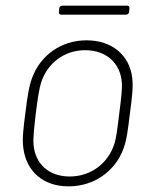

<svg xmlns="http://www.w3.org/2000/svg" viewBox="-20 -653 554 681"><path d="M197 -601H427C433 -601 437 -605 438 -611L439 -623C440 -629 437 -633 431 -633H201C195 -633 191 -629 190 -623L189 -611C188 -605 191 -601 197 -601ZM223 8C314 8 389 -46 418 -126C430 -158 434 -196 441 -252C448 -304 453 -344 449 -377C440 -456 378 -510 287 -510C196 -510 123 -456 94 -377C82 -345 77 -308 70 -252C63 -199 58 -159 63 -126C74 -46 132 8 223 8ZM227 -27C152 -27 104 -73 99 -141C97 -162 101 -199 107 -251C113 -300 119 -339 126 -361C148 -428 207 -475 282 -475C358 -475 407 -428 412 -361C414 -340 410 -304 403 -251C397 -203 393 -164 385 -141C363 -74 303 -27 227 -27Z"/></svg>

Font: Barlow ExtraLight
Style: Italic
Weight: 275
Italic angle: -7°
Designer: Jeremy Tribby
Foundry: Tribby Type
Version: Version 1.422;hotconv 1.0.109;makeotfexe 2.5.65596